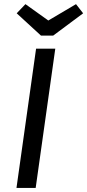

<svg xmlns="http://www.w3.org/2000/svg" viewBox="-20 -930 431 950"><path d="M158.5 -689.1H253.5L156.5 0H61.5ZM219 -828.5 356.1 -909.5 391.3 -864.2 243.2 -753.9H182.7L62.6 -864.2L105.9 -909.5Z"/></svg>

Font: Fira Sans Variable
Style: Italic
Weight: 397
Italic angle: -8°
Designer: Carrois Corporate & Edenspiekermann AG
Foundry: Carrois Corporate GbR & Edenspiekermann AG
Version: Version 4.202